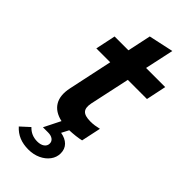

<svg xmlns="http://www.w3.org/2000/svg" viewBox="-287 -740 1030 1030"><g transform="rotate(45 228.5 -225.0)"><path d="M174.5 235.2Q135.5 235.2 105 222.7Q74.6 210.2 50.9 183.9L101 138.1Q131.6 171 177.6 171Q202.9 171 218.1 160.1Q233.3 149.1 233.3 131.1Q233.3 114.7 220.2 105Q207 95.3 184.5 95.3H145.5L192.5 1.4Q134.7 -11.4 110.8 -51.2Q86.9 -90.9 100.7 -155.5L154.1 -406.5H48.8L72.9 -521H177.9L206.3 -654.5L347 -684.9L311.7 -521H456.9L432.9 -406.5H287.6L238.4 -177.9Q230.8 -139.9 246 -123.2Q261.2 -106.5 303.8 -106.5Q319.9 -106.5 334.7 -108.6Q349.5 -110.8 367.5 -115.1L343.8 -3.6Q327.8 0.4 303.3 3.3Q278.8 6.1 256.6 6.9L235.5 47.4Q271.8 53.6 291.9 74Q312.1 94.4 312.1 126.9Q312.1 157 293.7 181.6Q275.3 206.3 244.1 220.7Q212.8 235.2 174.5 235.2Z"/></g></svg>

Font: Red Hat Display
Style: Italic
Weight: 300
Italic angle: -12°
Designer: Pentagram, MCKL
Foundry: Pentagram, MCKL
Version: Version 1.023